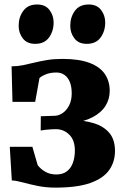

<svg xmlns="http://www.w3.org/2000/svg" viewBox="-20 -825 558 854"><path d="M226.5 9.5Q184.5 9.5 147.8 2Q111 -5.5 82 -13.5Q53 -21.5 32.5 -22.5L23.5 -172H124L147.5 -91Q159 -74.5 180.2 -61.8Q201.5 -49 230.5 -49Q259 -49 277.2 -62.8Q295.5 -76.5 304.2 -100.8Q313 -125 313 -155.5Q313 -201.5 288.2 -226Q263.5 -250.5 228 -250.5Q221.5 -250.5 208 -249.8Q194.5 -249 181.2 -247.5Q168 -246 161 -244.5L161.5 -308L224 -310Q241.5 -310.5 258.8 -322.2Q276 -334 287.5 -356.2Q299 -378.5 299 -410Q299 -439 290.8 -459.8Q282.5 -480.5 267 -491.5Q251.5 -502.5 230.5 -502.5Q203.5 -502.5 183 -494Q162.5 -485.5 155.5 -477.5L136.5 -372H35.5L31.5 -530Q57.5 -530 82 -535Q106.5 -540 132.8 -546.5Q159 -553 189.5 -558Q220 -563 258 -563Q332 -563 378.5 -545.2Q425 -527.5 446.5 -495.5Q468 -463.5 468 -421Q468 -384.5 449.5 -354.5Q431 -324.5 392.5 -304Q354 -283.5 295 -276L295.5 -291.5Q353.5 -290.5 397.8 -276.8Q442 -263 466.8 -233.2Q491.5 -203.5 491.5 -153.5Q491.5 -105.5 465.8 -68.8Q440 -32 382 -11.2Q324 9.5 226.5 9.5ZM136 -630Q100 -630 81.5 -654.2Q63 -678.5 63 -710Q63 -749 83.8 -777Q104.5 -805 144.5 -805H145.5Q181.5 -805 200 -780.8Q218.5 -756.5 218.5 -725Q218.5 -686.5 198 -658.2Q177.5 -630 137 -630ZM365.5 -630Q329.5 -630 311 -654.2Q292.5 -678.5 292.5 -710Q292.5 -749 313.2 -777Q334 -805 374 -805H375Q411 -805 429.5 -780.8Q448 -756.5 448 -725Q448 -686.5 427.5 -658.2Q407 -630 366.5 -630Z"/></svg>

Font: Merriweather 36pt Black
Style: Regular
Weight: 900
Version: Version 2.100